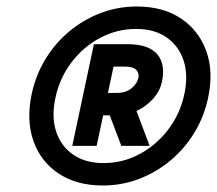

<svg xmlns="http://www.w3.org/2000/svg" viewBox="-20 -834 668 591"><path d="M296.5 -263Q216.5 -263 161 -299.5Q105.5 -336 83 -399.8Q60.5 -463.5 77.5 -544.5Q90 -603 120 -652.2Q150 -701.5 193.8 -737.8Q237.5 -774 290.2 -794Q343 -814 401 -814Q481.5 -814 536.5 -777.5Q591.5 -741 614.8 -677.2Q638 -613.5 620.5 -532.5Q608 -474 577.8 -424.8Q547.5 -375.5 503.8 -339.2Q460 -303 407.2 -283Q354.5 -263 296.5 -263ZM353.5 -385 302 -520.5H389.5L440.5 -385ZM298.5 -332Q357.5 -332 409.2 -359.5Q461 -387 497.8 -435.2Q534.5 -483.5 547.5 -544.5Q560 -603 545 -648Q530 -693 492.5 -719Q455 -745 399 -745Q340.5 -745 288.5 -717.5Q236.5 -690 200 -642Q163.5 -594 150.5 -532.5Q138 -474.5 152.8 -429.2Q167.5 -384 205.2 -358Q243 -332 298.5 -332ZM202.5 -385 269 -698H372.5Q437.5 -698 463.8 -667.2Q490 -636.5 478.5 -582.5Q470 -541 429.5 -510Q389 -479 332 -479H255.5L270.5 -548H340.5Q367 -548 384.8 -562.2Q402.5 -576.5 406 -594.5Q409 -608 399.8 -618.5Q390.5 -629 364 -629H329.5L277.5 -385Z"/></svg>

Font: Victor Mono Thin
Style: Italic
Weight: 100
Italic angle: -12°
Monospace: yes
Designer: Rune Bjørnerås
Version: Version 1.561;gftools[0.9.30]